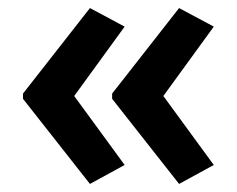

<svg xmlns="http://www.w3.org/2000/svg" viewBox="-20 -508 587 476"><path d="M37 -276V-263L203 -52L289 -99L164 -270L289 -442L203 -488ZM258 -276V-263L424 -52L510 -99L385 -270L510 -442L424 -488Z"/></svg>

Font: Noto Sans Gurmukhi SemiCondensed SemiBold
Style: Regular
Weight: 600
Width: 4
Designer: Jelle Bosma - Monotype Design Team
Foundry: Monotype Imaging Inc.
Version: Version 2.004